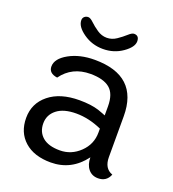

<svg xmlns="http://www.w3.org/2000/svg" viewBox="-126 -771 790 876"><g transform="rotate(20 269.0 -333.0)"><path d="M248 -501Q460 -501 460 -304V-106Q460 -51 502 -36Q487 2 446 2Q416 2 398.5 -19.5Q381 -41 381 -76Q318 8 218 8Q137 8 90.5 -33.5Q44 -75 44 -145.5Q44 -216 98.5 -260Q153 -304 246 -304Q302 -304 340 -292Q371 -281 377 -278V-322Q377 -383 346 -408.5Q315 -434 252 -434Q163 -434 114 -366Q72 -372 72 -405Q72 -443 124 -472Q176 -501 248 -501ZM377 -214Q314 -242 253 -242Q192 -242 159 -216Q126 -190 126 -148.5Q126 -107 154.5 -82.5Q183 -58 238.5 -58Q294 -58 335.5 -98Q377 -138 377 -195ZM376 -674Q401 -674 401 -646Q401 -618 359.5 -589Q318 -560 265 -560Q212 -560 170 -589.5Q128 -619 128 -650Q128 -661 135.5 -667.5Q143 -674 153.5 -674Q164 -674 179.5 -659Q195 -644 217 -629Q239 -614 264 -614Q289 -614 311 -629Q333 -644 349.5 -659Q366 -674 376 -674Z"/></g></svg>

Font: Merge One
Style: Regular
Weight: 400
Designer: Kosal Sen
Foundry: Philatype
Version: Version 1.001